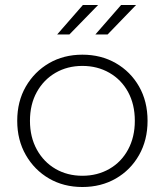

<svg xmlns="http://www.w3.org/2000/svg" viewBox="-20 -745 660 769"><path d="M310 4Q235 4 176.5 -30Q118 -64 83.5 -124Q49 -184 49 -261Q49 -339 83.5 -398.5Q118 -458 176.5 -492Q235 -526 310 -526Q385 -526 444 -492Q503 -458 537 -398.5Q571 -339 571 -261Q571 -184 537 -124Q503 -64 444 -30Q385 4 310 4ZM310 -41Q370 -41 418 -68.5Q466 -96 493 -146Q520 -196 520 -261Q520 -327 493 -376.5Q466 -426 418 -453.5Q370 -481 310 -481Q250 -481 202.5 -453.5Q155 -426 127.5 -376.5Q100 -327 100 -261Q100 -196 127.5 -146Q155 -96 202.5 -68.5Q250 -41 310 -41ZM362 -607 465 -725H525L411 -607ZM209 -607 312 -725H373L258 -607Z"/></svg>

Font: MOST Montserrat Light
Style: Regular
Weight: 300
Designer: Julieta Ulanovsky
Foundry: Julieta Ulanovsky
Version: Version 8.000;March 11, 2024;FontCreator 15.0.0.2926 64-bit